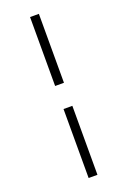

<svg xmlns="http://www.w3.org/2000/svg" viewBox="-175 -792 695 1047"><g transform="rotate(-20 172.5 -269.0)"><path d="M147 198.2V-202.1H198.2V198.2ZM147 -335.9V-735.8H198.2V-335.9Z"/></g></svg>

Font: Charis SIL Cyr
Style: Italic
Weight: 400
Italic angle: -11°
Foundry: SIL International
Version: Version 5.000